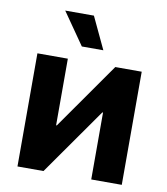

<svg xmlns="http://www.w3.org/2000/svg" viewBox="-84 -830 786 901"><g transform="rotate(10 308.5 -379.5)"><path d="M557.1 0H411.6V-318.8H408.2L184.1 0H60.1V-539.1H205.1V-221.7H208.5L431.2 -539.1H557.1ZM259.8 -606.9 153.8 -759.3H290.5L362.3 -606.9Z"/></g></svg>

Font: Inter 18pt
Style: Bold
Weight: 700
Designer: Rasmus Andersson
Foundry: rsms
Version: Version 4.001;git-66647c0bb